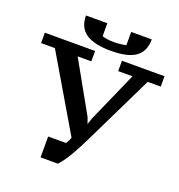

<svg xmlns="http://www.w3.org/2000/svg" viewBox="-165 -1015 1072 1149"><g transform="rotate(20 371.0 -440.5)"><path d="M572 -639H481V-705H752V-639H669L456 -201Q425 -137 395.5 -85.5Q366 -34 332 5H221V-128H335Q348 -147 355 -169L78 -639H-10V-705H310V-639H223L403 -318L424 -259H410L431 -320ZM397 -738Q290 -738 238 -774Q186 -810 186 -886H322V-804Q330 -800 351.5 -796.5Q373 -793 398 -793Q416 -793 441 -796Q466 -799 474 -801V-886H605Q605 -811 556 -774.5Q507 -738 397 -738Z"/></g></svg>

Font: PT Serif Caption
Style: Semibold
Weight: 600
Designer: A.Korolkova, O.Umpeleva, V.Yefimov
Foundry: ParaType Ltd
Version: Version 1.00;May 2, 2020;FontCreator 12.0.0.2544 64-bit